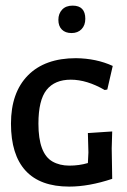

<svg xmlns="http://www.w3.org/2000/svg" viewBox="-20 -667 458 693"><path d="M357.9 -342.1Q293.5 -379.4 235.5 -379.4Q177.6 -379.4 148.1 -342.5Q118.7 -305.6 118.7 -220.6Q118.7 -113.1 169.2 -84.1Q195.3 -69.2 230.4 -69.2Q265.4 -69.2 297.2 -78.5L299.1 -116.8L297.2 -186.9L385 -192.5L383.2 -131.8L385 -21.5Q300.9 6.5 229.9 6.5Q125.2 6.5 72.4 -50.9Q19.6 -108.4 19.6 -220.6Q19.6 -332.7 80.8 -394.9Q142.1 -457 254.2 -457Q328 -456.1 386.9 -429L367.3 -343.9ZM242.1 -646.7Q287.9 -646.7 287.9 -599.1Q287.9 -575.7 274.3 -561.7Q260.7 -547.7 238.3 -547.7Q215.9 -547.7 203.3 -560.3Q190.7 -572.9 190.7 -595.3Q190.7 -617.8 204.2 -632.2Q217.8 -646.7 242.1 -646.7Z"/></svg>

Font: Gurajada
Style: Regular
Weight: 400
Designer: Purushoth Kumar Guthula
Foundry: SiliconAndhra, USA.
Version: Version 1.0.3; ttfautohint (v1.2.42-39fb)